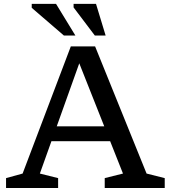

<svg xmlns="http://www.w3.org/2000/svg" viewBox="-20 -948 853 968"><path d="M217 -236V-311H574V-236ZM719 -73 810.5 -50V0H508V-50L600 -73L366.5 -662H391.5L181 -73L273 -50V0H10.5V-50L94 -73L337 -714H459.5ZM360 -769H302L140 -908.5V-928.5H262.5ZM512.5 -769H458L351 -910.5V-928.5H464Z"/></svg>

Font: Newsreader 7pt
Style: Regular
Weight: 400
Designer: Hugues Gentile
Foundry: Production Type
Version: Version 1.003